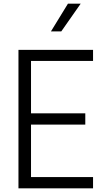

<svg xmlns="http://www.w3.org/2000/svg" viewBox="-20 -1020 581 1040"><path d="M417 -1000 312 -850H256L348 -1000ZM484 -690H148V-406H442V-345H148V-61H484V0H80V-750H484Z"/></svg>

Font: Orkney Light
Style: Regular
Weight: 300
Designer: Samuel Oakes and Alfredo Marco Pradil
Foundry: Alfredo Marco Pradil
Version: 1.0; ttfautohint (v1.5)